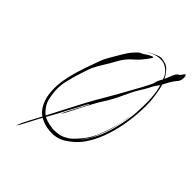

<svg xmlns="http://www.w3.org/2000/svg" viewBox="-281 -971 1196 1196"><g transform="rotate(45 317.5 -372.5)"><path d="M364.3 -782.2Q396.5 -800.8 398.4 -793.9Q399.4 -788.1 392.6 -781.2Q360.4 -732.4 323.2 -700.2Q285.2 -668 263.7 -630.9Q236.3 -581.1 206.1 -532.2Q175.8 -484.4 161.1 -438.5Q143.6 -384.8 138.7 -368.2Q133.8 -351.6 121.1 -300.8Q115.2 -274.4 114.3 -252Q112.3 -228.5 115.2 -202.1Q118.2 -177.7 125 -146.5Q132.8 -115.2 160.2 -84Q180.7 -60.5 210.9 -49.8Q240.2 -40 272.5 -37.1Q299.8 -36.1 325.2 -41Q350.6 -45.9 375 -61.5Q395.5 -70.3 440.4 -123Q485.4 -175.8 509.8 -248Q536.1 -317.4 545.9 -376Q554.7 -433.6 554.7 -433.6Q555.7 -433.6 551.8 -404.3Q546.9 -375 539.1 -337.9Q535.2 -317.4 529.3 -297.9Q523.4 -277.3 517.6 -260.7Q483.4 -168.9 461.9 -142.6Q440.4 -115.2 442.4 -114.3Q442.4 -115.2 445.3 -119.1Q449.2 -123 463.9 -141.6Q476.6 -161.1 499 -204.1Q521.5 -247.1 543 -330.1Q562.5 -412.1 566.4 -462.9Q570.3 -512.7 570.3 -582Q568.4 -605.5 566.4 -630.9Q564.5 -657.2 556.6 -687.5Q548.8 -715.8 533.2 -754.9Q517.6 -793.9 469.7 -815.4Q452.1 -820.3 435.5 -819.3Q419.9 -819.3 407.2 -815.4Q381.8 -809.6 367.2 -799.8Q352.5 -790 352.5 -792Q352.5 -792 358.4 -795.9Q364.3 -799.8 377 -807.6Q389.6 -813.5 413.1 -823.2Q423.8 -828.1 437.5 -828.1Q452.1 -828.1 469.7 -822.3Q502 -816.4 532.2 -768.6Q562.5 -721.7 571.3 -655.3Q581.1 -602.5 581.1 -544.9Q581.1 -529.3 580.1 -513.7Q577.1 -437.5 563.5 -365.2Q549.8 -295.9 527.3 -236.3Q504.9 -176.8 470.7 -127Q437.5 -79.1 383.8 -43.9Q339.8 -13.7 287.1 -13.7Q276.4 -13.7 264.6 -14.6Q233.4 -17.6 203.1 -29.3Q171.9 -41 149.4 -64.5Q127 -88.9 116.2 -119.1Q104.5 -149.4 100.6 -180.7Q98.6 -201.2 98.6 -222.7Q98.6 -263.7 106.4 -303.7Q118.2 -365.2 137.7 -422.9Q146.5 -452.1 157.2 -480.5Q167 -509.8 177.7 -538.1Q187.5 -566.4 203.1 -592.8Q218.8 -619.1 233.4 -644.5Q271.5 -710.9 292 -730.5Q311.5 -751 318.4 -755.9Q327.1 -759.8 332 -761.7Q337.9 -763.7 364.3 -782.2Q364.3 -782.2 349.6 -753.9Q335 -725.6 325.2 -706.1Q325.2 -706.1 364.3 -782.2ZM603.5 -847.7Q611.3 -861.3 616.2 -861.3Q617.2 -861.3 617.2 -861.3Q622.1 -858.4 623 -851.6Q625 -843.8 624 -836.9Q624 -815.4 612.3 -800.8Q595.7 -782.2 581.1 -757.8Q573.2 -743.2 565.4 -728.5Q558.6 -712.9 548.8 -699.2Q540 -686.5 531.2 -673.8Q522.5 -662.1 516.6 -647.5Q503.9 -623 489.3 -599.6Q474.6 -577.1 461.9 -552.7Q447.3 -523.4 433.6 -494.1Q420.9 -464.8 405.3 -436.5Q391.6 -410.2 375 -384.8Q358.4 -360.4 344.7 -334Q335 -316.4 325.2 -297.9Q315.4 -279.3 305.7 -261.7Q303.7 -258.8 295.9 -242.2Q287.1 -225.6 277.3 -206.1Q264.6 -181.6 253.9 -161.1Q243.2 -140.6 242.2 -140.6Q242.2 -146.5 252.9 -168.9Q264.6 -191.4 279.3 -218.8Q296.9 -251 311.5 -279.3Q327.1 -308.6 325.2 -309.6Q323.2 -309.6 311.5 -289.1Q299.8 -267.6 285.2 -239.3Q266.6 -205.1 249 -172.9Q232.4 -139.6 230.5 -135.7Q213.9 -105.5 197.3 -76.2Q180.7 -46.9 164.1 -16.6Q153.3 2.9 142.6 24.4Q131.8 44.9 121.1 65.4Q116.2 75.2 110.4 85Q104.5 93.8 98.6 103.5Q97.7 105.5 94.7 109.4Q91.8 113.3 91.8 115.2Q106.4 74.2 127.9 35.2Q148.4 -3.9 168.9 -42Q202.1 -104.5 234.4 -168Q266.6 -231.4 299.8 -293.9Q335 -358.4 372.1 -420.9Q409.2 -484.4 444.3 -548.8Q461.9 -580.1 479.5 -612.3Q497.1 -644.5 512.7 -677.7Q516.6 -687.5 518.6 -697.3Q520.5 -707 525.4 -715.8Q531.2 -727.5 538.1 -739.3Q543.9 -751 548.8 -762.7Q566.4 -807.6 573.2 -818.4Q581.1 -828.1 585.9 -830.1Q588.9 -831.1 592.8 -834Q596.7 -835.9 603.5 -847.7Q603.5 -847.7 604.5 -828.1Q606.4 -808.6 607.4 -795.9Q607.4 -795.9 603.5 -847.7Z"/></g></svg>

Font: Margalida Font
Style: Regular
Weight: 400
Designer: Mateu Riera. mateurierasureda@hotmail.com
Version: Version 1.0